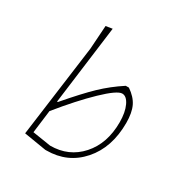

<svg xmlns="http://www.w3.org/2000/svg" viewBox="-117 -545 603 636"><g transform="rotate(30 184.0 -226.5)"><path d="M57 -11 104 -362 110 -452 135 -456 96 -155H99Q153 -218 188.5 -252Q224 -286 267 -314H279Q307 -295 318.5 -271Q330 -247 330 -208Q330 -114 278.5 -55.5Q227 3 146 3H142ZM270 -286Q251 -286 200.5 -237.5Q150 -189 90 -115L79 -28L149 -17Q220 -17 265 -67.5Q310 -118 310 -199Q310 -237 298.5 -261.5Q287 -286 270 -286Z"/></g></svg>

Font: Alegreya Sans SC Thin
Style: Italic
Weight: 100
Italic angle: -7°
Designer: Juan Pablo del Peral
Foundry: Huerta Tipografica
Version: Version 2.007